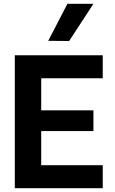

<svg xmlns="http://www.w3.org/2000/svg" viewBox="-20 -991 607 1011"><path d="M197 -579V-410H472V-301H197V-121H521V0H58V-700H521V-579ZM234 -776 335 -971H472L344 -775Z"/></svg>

Font: Be Vietnam
Style: Bold
Weight: 700
Designer: Gabriel Lam
Foundry: TypeRant
Version: Version 4.000